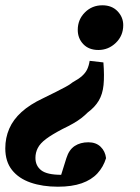

<svg xmlns="http://www.w3.org/2000/svg" viewBox="-47 -536 530 726"><path d="M344 -300Q348 -249 344.5 -214.5Q341 -180 326.5 -155.5Q312 -131 285 -111Q273 -99 260 -89Q247 -79 229.5 -69Q212 -59 189 -48Q149 -27 127 -10.5Q105 6 96 23.5Q87 41 87 61Q87 91 109 108Q131 125 185 125Q205 125 220.5 123Q236 121 249 120L178 145L204 62Q214 30 235.5 16Q257 2 287 2Q316 2 333.5 19Q351 36 354 62Q344 95 321.5 119.5Q299 144 262 157Q225 170 172 170Q114 170 69 154.5Q24 139 -1.5 107Q-27 75 -27 25Q-27 -15 -12 -49.5Q3 -84 34.5 -112.5Q66 -141 115 -164Q144 -178 165.5 -189Q187 -200 202 -208Q217 -216 228 -225Q250 -237 263 -248.5Q276 -260 282.5 -273.5Q289 -287 292 -306ZM419 -441Q419 -401 391 -374Q363 -347 325 -347Q289 -347 268 -369Q247 -391 247 -423Q247 -462 274 -489Q301 -516 340 -516Q376 -516 397.5 -493.5Q419 -471 419 -441Z"/></svg>

Font: Source Serif 4 ExtraBold
Style: Italic
Weight: 800
Italic angle: -12°
Designer: Frank Grießhammer
Foundry: Adobe Systems Incorporated
Version: Version 4.004;hotconv 1.0.116;makeotfexe 2.5.65601